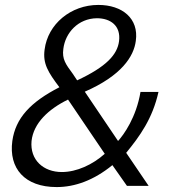

<svg xmlns="http://www.w3.org/2000/svg" viewBox="-20 -754 703 779"><path d="M379 -734C267 -734 174 -656 161 -553C153 -496 175 -461 221 -400C104 -340 43 -275 30 -182C15 -71 80 5 210 5C283 5 360 -22 436 -84L495 0H583L492 -134C547 -201 599 -273 623 -381H550C533 -278 482 -207 459 -182L324 -382C473 -447 523 -525 531 -588C544 -679 476 -734 379 -734ZM373 -680C428 -680 471 -650 463 -587C456 -532 411 -483 293 -428L275 -455C247 -493 231 -514 237 -556C245 -621 297 -679 373 -680ZM256 -350 405 -130C356 -86 291 -56 231 -56C156 -56 101 -105 108 -182C116 -254 176 -311 256 -350Z"/></svg>

Font: United Sans Light
Style: Italic
Weight: 300
Italic angle: -8°
Designer: Pablo Impallari, Rodrigo Fuenzalida (Modified by Dan O. Williams)
Version: Version 1.000;PS 001.000;hotconv 1.0.88;makeotf.lib2.5.64775